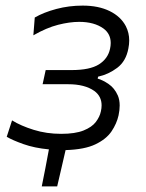

<svg xmlns="http://www.w3.org/2000/svg" viewBox="-20 -526 522 685"><path d="M129 139Q135 106.5 142 73.5Q148.5 40 154.5 7Q102.5 2 63.8 -11.8Q25 -25.5 4 -38L23 -96.5Q54.5 -77 100.2 -62.8Q146 -48.5 198 -48.5Q248.5 -48.5 278.2 -60.5Q308 -72.5 322 -91Q336 -109.5 340 -129Q342.5 -140 342.5 -150Q342.5 -182.5 316.5 -201.5Q282.5 -225.5 223.5 -225.5H132L143 -276H235Q300.5 -276 332.8 -296.2Q365 -316.5 372.5 -351.5Q375 -362.5 375 -372.5Q375 -405 349.5 -424Q316.5 -448 262.5 -448Q228.5 -448 187.2 -437.5Q146 -427 99 -400L104 -463.5Q136 -482 181 -494Q226 -506 275 -506Q331.5 -506 371.2 -486.5Q411 -467 429 -432.5Q441 -409 441 -381.5Q441 -368 438 -353Q429.5 -307.5 398.2 -284Q367 -260.5 330 -252.5L328.5 -245.5Q346.5 -240.5 367.5 -226.2Q388.5 -212 400.5 -185Q407 -169.5 407 -149.5Q407 -133.5 403 -114.5Q396.5 -85 377.8 -57.2Q359 -29.5 320.2 -11Q281.5 7.5 214 9.5L199 74.5Q191.5 106.5 184 139Z"/></svg>

Font: Heraclito Light
Style: Italic
Weight: 300
Italic angle: -12°
Designer: Kostas Bartsokas (font) & Cristiano Sobral (main changes)
Foundry: Kostas Bartsokas (font) & Cristiano Sobral (main changes)
Version: Version 1.00;July 8, 2020;FontCreator 13.0.0.2655 64-bit